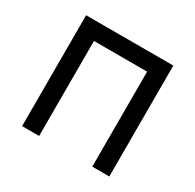

<svg xmlns="http://www.w3.org/2000/svg" viewBox="-125 -681 831 818"><g transform="rotate(30 291.0 -272.5)"><path d="M76.7 0H160.5V-467.3H421.9V0H505.7V-545.5H76.7Z"/></g></svg>

Font: Magic Ui Pro
Style: Regular
Weight: 400
Designer: Stefan Endress, Andreas Faust
Version: Version 1.000;FEAKit 1.0